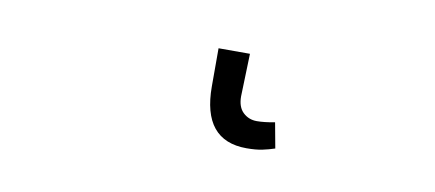

<svg xmlns="http://www.w3.org/2000/svg" viewBox="-31 1 641 283"><g transform="rotate(10 290.0 142.0)"><path d="M279 130V73H326L324 137Q324 153 332.5 161Q341 169 353 169Q364 169 380 166L387 204Q378 207 368.5 209Q359 211 345 211Q279 211 279 130Z"/></g></svg>

Font: Nebula Sans Light
Style: Regular
Weight: 300
Designer: Paul D. Hunt for Adobe (as Source Sans)
Foundry: Nebula Entertainment & Broadcasting LLC
Version: Version 1.010